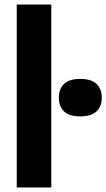

<svg xmlns="http://www.w3.org/2000/svg" viewBox="-20 -828 470 848"><path d="M54 0V-808H206.5V0ZM334.5 -314Q286 -314 263 -335.8Q240 -357.5 240 -396.5Q240 -435.5 263 -457.5Q286 -479.5 334.5 -479.5Q383 -479.5 406.2 -457.5Q429.5 -435.5 429.5 -396.5Q429.5 -357.5 406.2 -335.8Q383 -314 334.5 -314Z"/></svg>

Font: Encode Sans SemiCondensed SemiCondensed
Style: Bold
Weight: 700
Width: 4
Designer: Multiple Designers
Foundry: Impallari Type
Version: Version 3.000; ttfautohint (v1.8.3) -l 8 -r 50 -G 200 -x 14 